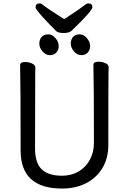

<svg xmlns="http://www.w3.org/2000/svg" viewBox="-20 -1074 750 1118"><path d="M341.8 23.9Q99.6 23.9 100.1 -198.2Q100.1 -575.2 97.2 -694.8Q97.2 -712.9 127.9 -712.9Q147 -712.9 166.5 -704.3Q186 -695.8 186 -680.2Q186 -662.1 185.1 -648.9Q184.1 -584 184.1 -210Q184.1 -125 223.1 -87.9Q262.2 -50.8 341.8 -50.8Q395 -50.8 437.5 -75.4Q480 -100.1 503.4 -144Q526.9 -188 526.9 -242.2Q526.9 -580.1 523.9 -696.8Q523.9 -714.8 555.2 -714.8Q574.2 -714.8 593.5 -706.5Q612.8 -698.2 612.8 -682.1Q612.8 -666 611.8 -653.8Q610.8 -593.8 610.8 -230Q610.8 -153.8 576.9 -96.4Q543 -39.1 481.9 -7.6Q420.9 23.9 341.8 23.9ZM454.1 -752.9Q429.2 -752.9 410.6 -774.9Q392.1 -796.9 392.1 -819.8Q392.1 -843.8 405.5 -858.9Q418.9 -874 443.8 -874Q466.8 -874 485.8 -852.1Q504.9 -830.1 504.9 -806.2Q504.9 -783.2 491 -768.1Q477.1 -752.9 454.1 -752.9ZM271 -752.9Q246.1 -752.9 227.5 -774.9Q209 -796.9 209 -819.8Q209 -843.8 222.4 -858.9Q235.8 -874 261.2 -874Q284.2 -874 303 -852.1Q321.8 -830.1 321.8 -806.2Q321.8 -783.2 307.9 -768.1Q293.9 -752.9 271 -752.9ZM350.1 -881.8Q321.3 -881.8 308.1 -892.1Q269 -930.2 228 -975.6Q187 -1021 187 -1032.2Q187 -1054.2 210.9 -1054.2Q220.7 -1054.2 228 -1046.9Q245.1 -1031.7 353 -962.9Q370.1 -974.1 373 -975.1Q444.8 -1022 477.1 -1046.9Q483.9 -1053.7 494.1 -1054.2Q518.1 -1054.2 518.1 -1032.2Q518.1 -1011.2 397.9 -896Q384.3 -881.8 350.1 -881.8Z"/></svg>

Font: LXGW WenKai Screen R
Style: Regular
Weight: 400
Designer: Fontworks Inc.
Version: Version 1.235;May 31, 2022